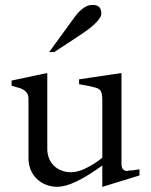

<svg xmlns="http://www.w3.org/2000/svg" viewBox="-20 -732 603 767"><path d="M384.8 -677.2Q384.3 -663.6 365.5 -643.6Q346.7 -623.5 311.5 -599.6Q283.7 -581.1 253.7 -561.3Q223.6 -541.5 196.3 -523.9H176.3L278.8 -664.6Q295.4 -687.5 313.5 -700Q331.5 -712.4 348.6 -712.4Q367.7 -712.4 376.2 -703.9Q384.8 -695.3 384.8 -677.2ZM537.1 -31.2 388.7 14.6V-70.8Q329.1 -27.8 284.9 -6.8Q240.7 14.2 208.5 14.2Q184.1 14.2 163.1 5.6Q142.1 -2.9 126.7 -17.8Q111.3 -32.7 102.5 -53.7Q93.8 -74.7 93.8 -99.6V-336.9Q93.8 -352.1 87.4 -360.8Q81.1 -369.6 71.3 -374.8Q61.5 -379.9 49.6 -382.8Q37.6 -385.7 26.4 -389.6V-410.2L168.9 -440.4V-137.7Q168.9 -116.7 176 -99.4Q183.1 -82 195.6 -69.8Q208 -57.6 225.6 -50.8Q243.2 -43.9 263.7 -43.9Q290 -43.9 322.5 -59.6Q355 -75.2 388.7 -101.6V-330.6Q388.7 -349.1 386.2 -358.9Q383.8 -368.7 378.2 -373.8Q372.6 -378.9 363 -381.6Q353.5 -384.3 338.9 -387.7Q328.6 -390.1 317.1 -391.8Q305.7 -393.6 295.9 -395.5V-415L465.3 -440.4V-76.7Q465.3 -62.5 471.4 -55.9Q477.5 -49.3 487.3 -48.8Q491.2 -50.8 498 -50.8Q504.9 -50.8 512.7 -51.8L537.1 -55.7Z"/></svg>

Font: XB Niloofar
Style: Regular
Weight: 400
Designer: Behnam
Foundry: Irmug
Version: Version 7.201 2008